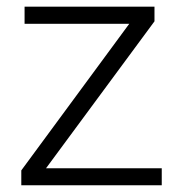

<svg xmlns="http://www.w3.org/2000/svg" viewBox="-20 -548 527 568"><path d="M116.2 -50.3 437 -484.9V-528.3H52.7V-477.5H362.3L43 -43.9V0H458.5V-50.3Z"/></svg>

Font: Vazirmatn ExtraLight
Style: Regular
Weight: 200
Designer: Saber Rastikerdar
Foundry: Saber Rastikerdar
Version: Version 33.003